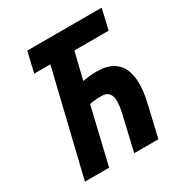

<svg xmlns="http://www.w3.org/2000/svg" viewBox="-163 -814 886 935"><g transform="rotate(-30 280.0 -346.5)"><path d="M46 0 186 -579H95L122 -693H540L514 -579H321L284 -428Q300 -431 318 -433.5Q336 -436 361 -436Q420 -436 454 -414.5Q488 -393 501.5 -357Q515 -321 514 -277Q513 -233 503 -188L459 0H323L365 -180Q371 -203 375 -228Q379 -253 377 -274Q375 -295 362.5 -308Q350 -321 323 -321Q303 -321 287.5 -319.5Q272 -318 257 -315L182 0Z"/></g></svg>

Font: Ubuntu Sans Mono
Style: Italic
Weight: 400
Italic angle: -13.5°
Monospace: yes
Designer: Dalton Maag Ltd
Foundry: Dalton Maag Ltd
Version: Version 1.006